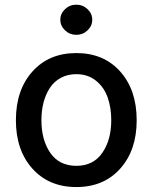

<svg xmlns="http://www.w3.org/2000/svg" viewBox="-20 -776 642 808"><path d="M301.3 -629.4Q273.4 -629.4 253.7 -648.2Q233.9 -667 233.9 -692.9Q233.9 -718.8 253.7 -737.5Q273.4 -756.3 301.3 -756.3Q328.6 -756.3 348.4 -737.5Q368.2 -718.8 368.2 -692.9Q368.2 -667 348.4 -648.2Q328.6 -629.4 301.3 -629.4ZM46.9 -270Q46.9 -397.5 116.5 -475.1Q186 -552.7 301.3 -552.7Q416.5 -552.7 485.8 -475.1Q555.2 -397.5 555.2 -270Q555.2 -143.6 485.8 -66.2Q416.5 11.2 301.3 11.2Q186 11.2 116.5 -66.2Q46.9 -143.6 46.9 -270ZM301.3 -78.1Q372.6 -78.1 410.4 -132.6Q448.2 -187 448.2 -270.5Q448.2 -324.2 432.6 -367.2Q417 -410.2 383.1 -437Q349.1 -463.9 301.3 -463.9Q264.6 -463.9 236.1 -448.5Q207.5 -433.1 189.9 -406.2Q172.4 -379.4 163.3 -345Q154.3 -310.5 154.3 -270.5Q154.3 -186.5 191.9 -132.3Q229.5 -78.1 301.3 -78.1Z"/></svg>

Font: Interop Med
Style: Regular
Weight: 500
Designer: Rasmus Andersson, Google, Jang Haemin
Foundry: jhaemin
Version: Version 1.007